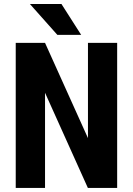

<svg xmlns="http://www.w3.org/2000/svg" viewBox="-20 -921 652 941"><path d="M554.2 0H410.6L200.7 -466.3V0H57.1V-710.9H200.7L411.1 -244.1V-710.9H554.2ZM377.9 -750H261.2L126.5 -901.4H281.2Z"/></svg>

Font: Roboto Condensed
Style: Bold
Weight: 700
Designer: Google
Version: Version 2.134; 2016